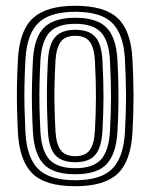

<svg xmlns="http://www.w3.org/2000/svg" viewBox="-20 -629 515 658"><path d="M238.1 9.2Q134.9 9.2 90.8 -34.7Q46.8 -78.5 41.5 -173.6Q39.2 -217.9 38.3 -258.5Q37.4 -299.1 38.2 -340.3Q39.1 -381.4 41.5 -427.1Q47.1 -525.3 93.3 -567.3Q139.4 -609.2 238.1 -609.2Q338.4 -609.2 383.6 -566.6Q428.7 -524 433.9 -426.9Q437.3 -362.6 437.6 -302Q437.8 -241.3 433.9 -173.6Q428.1 -75.3 382.4 -33Q336.7 9.2 238.1 9.2ZM238.1 -11.4Q325.6 -11.4 364.3 -50.2Q403.1 -89 408.2 -175.1Q412 -242.6 411.9 -300.6Q411.7 -358.7 408.2 -425.6Q403.6 -510.5 365.3 -549.6Q327 -588.6 238.1 -588.6Q151.1 -588.6 111.7 -550.6Q72.2 -512.5 67.2 -425.6Q64.5 -375.7 63.8 -334.9Q63.1 -294.2 64.1 -255.9Q65.1 -217.7 67.2 -174.9Q71.8 -89.3 110.5 -50.3Q149.2 -11.4 238.1 -11.4ZM238.1 -31.9Q161.9 -31.9 129.4 -66.8Q97 -101.7 92.8 -177.2Q90.4 -221.2 89.6 -260.7Q88.8 -300.2 89.7 -340Q90.6 -379.7 92.9 -424.1Q97.4 -501.6 131.2 -534.8Q165.1 -568.1 238.1 -568.1Q312.9 -568.1 345.6 -533.9Q378.3 -499.8 382.4 -424.5Q384.9 -377.1 385.7 -337.4Q386.5 -297.7 385.7 -259.2Q385 -220.7 382.4 -176.5Q378.1 -101.6 345.6 -66.7Q313.1 -31.9 238.1 -31.9ZM238.1 -52.6Q298.1 -52.6 325.5 -81.8Q352.9 -111.1 356.9 -179.1Q360.3 -238.9 360.4 -295.9Q360.5 -352.9 356.9 -421.9Q353.3 -490 325.6 -518.7Q297.8 -547.4 238.1 -547.4Q175.7 -547.4 149 -517.1Q122.3 -486.8 118.5 -421.7Q116.4 -382 115.5 -343.5Q114.6 -304.9 115.3 -264.4Q116.1 -223.9 118.5 -178Q122.3 -111.5 149.6 -82Q177 -52.6 238.1 -52.6ZM238.1 -73.1Q190.9 -73.1 169.1 -97.8Q147.3 -122.4 144.2 -179Q142.1 -222.5 141.2 -261.5Q140.3 -300.6 141.1 -339.5Q141.9 -378.5 144.2 -420.8Q147.5 -478.3 169.6 -502.6Q191.8 -526.9 238.1 -526.9Q284.9 -526.9 306.6 -502.4Q328.2 -477.9 331.1 -421.2Q334.8 -351.9 334.7 -295.5Q334.5 -239.1 331.1 -179.8Q327.8 -123 306.4 -98.1Q284.9 -73.1 238.1 -73.1ZM238.1 -93.7Q271.8 -93.7 287.3 -114.3Q302.7 -134.8 305.4 -181.2Q308.4 -237 308.8 -292.1Q309.2 -347.3 305.4 -419.9Q303.1 -465.3 287.7 -485.8Q272.2 -506.3 238.1 -506.3Q202.7 -506.3 187.6 -485Q172.5 -463.7 170 -419.5Q167.7 -375.4 166.8 -337.5Q166 -299.7 166.9 -262Q167.8 -224.3 170 -180.3Q172.5 -135.5 187.9 -114.6Q203.3 -93.7 238.1 -93.7Z"/></svg>

Font: Big Shoulders Inline Text SC Thin
Style: Regular
Weight: 100
Designer: Patric King
Foundry: XO Type Co
Version: Version 2.002